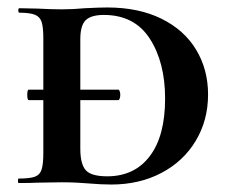

<svg xmlns="http://www.w3.org/2000/svg" viewBox="-20 -490 607 514"><path d="M53 -236Q53 -250 57 -250H297Q299 -250 300.5 -245.5Q302 -241 302 -236Q302 -231 300.5 -226.5Q299 -222 297 -222H57Q53 -222 53 -236ZM216 1Q204 0 186 -1Q168 -2 145 -2L80 -1Q62 0 30 0Q28 0 28 -6Q28 -12 30 -12Q60 -12 73.5 -17Q87 -22 91.5 -36.5Q96 -51 96 -81V-387Q96 -417 91.5 -431Q87 -445 73.5 -450.5Q60 -456 32 -456Q29 -456 29 -462Q29 -468 32 -468L80 -467Q120 -465 145 -465Q176 -465 207 -468Q247 -470 267 -470Q351 -470 412 -440Q473 -410 505 -357Q537 -304 537 -237Q537 -168 504 -113Q471 -58 412 -27Q353 4 278 4Q251 4 216 1ZM422 -226Q422 -323 381 -386.5Q340 -450 258 -450Q224 -450 209.5 -436Q195 -422 195 -385V-92Q195 -51 209.5 -34.5Q224 -18 267 -18Q340 -18 381 -72Q422 -126 422 -226Z"/></svg>

Font: Cormorant SC
Style: Bold
Weight: 700
Designer: Christian Thalmann (Catharsis Fonts)
Foundry: Catharsis Fonts
Version: Version 4.000